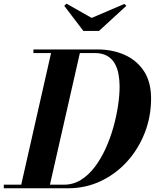

<svg xmlns="http://www.w3.org/2000/svg" viewBox="-58 -1017 836 1037"><path d="M-37.5 0V-19.5H287.5Q337.3 -19.5 378.8 -45.3Q420.3 -71 453.8 -115.1Q487.3 -159.3 512.4 -214.6Q537.5 -270 554.3 -329.6Q571 -389.3 579.5 -446.3Q588 -503.3 588 -550Q588 -584.5 582 -616.8Q576 -649 561.3 -674.8Q546.5 -700.5 520.1 -715.5Q493.8 -730.5 452.8 -730.5H122.5V-750H467.3Q548.8 -750 614.6 -720.9Q680.5 -691.8 719.3 -633Q758 -574.2 758 -485Q758 -388.2 724.3 -300.9Q690.5 -213.5 629.6 -145.8Q568.8 -78 486.5 -39Q404.3 0 307.5 0ZM52.2 0 222.2 -750H377.8L207.3 0ZM392.3 -850 289 -985.5 301 -997.3 437 -920.3 613.8 -995.8 624.3 -985.5 476.8 -850Z"/></svg>

Font: Bodoni Moda
Style: Italic
Weight: 400
Italic angle: -13°
Designer: Owen Earl
Foundry: indestructible type
Version: Version 2.005